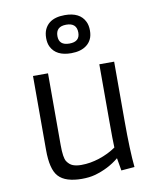

<svg xmlns="http://www.w3.org/2000/svg" viewBox="-95 -948 856 1033"><g transform="rotate(-10 333.0 -432.0)"><path d="M548.3 -255.9Q548.3 -94.7 557.6 -3.9L484.9 2L473.1 -66.9Q416 -19.5 339.8 1.5Q309.6 9.8 267.8 9.8Q226.1 9.8 193.1 -0.2Q160.2 -10.3 140.6 -32.2Q105 -71.8 105 -176.3V-581.1H187V-189.5Q187 -119.1 200.7 -98.9Q214.4 -78.6 233.2 -71.5Q252 -64.5 277.8 -64.5Q303.7 -64.5 327.9 -68.6Q352.1 -72.8 376.5 -80.6Q427.7 -97.2 469.2 -126V-126.5Q467.3 -163.6 467.3 -271V-581.1H548.3ZM329.6 -666Q247.1 -666 219.7 -721.7Q210 -741.2 210 -769.3Q210 -797.4 219.5 -817.4Q229 -837.4 245.1 -850.1Q275.4 -874 329.6 -874Q412.6 -874 439.5 -817.4Q449.2 -797.4 449.2 -769.3Q449.2 -741.2 439.7 -721.9Q430.2 -702.6 414.1 -690.4Q382.8 -666 329.6 -666ZM271.5 -769Q271.5 -718.8 328.6 -718.8Q385.7 -718.8 385.7 -769Q385.7 -821.8 328.6 -821.8Q271.5 -821.8 271.5 -769Z"/></g></svg>

Font: Armata
Style: Regular
Weight: 400
Designer: Viktoriya Grabowska
Foundry: Viktoriya Grabowska
Version: Version 1.003